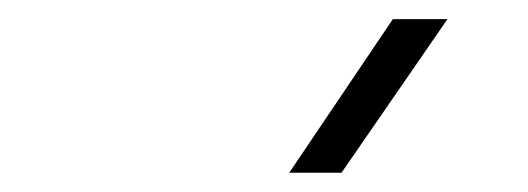

<svg xmlns="http://www.w3.org/2000/svg" viewBox="-20 -762 547 199"><path d="M387.2 -742.2H443.8L334 -583H279.8Z"/></svg>

Font: Human Sans Light
Style: Italic
Weight: 300
Italic angle: -8°
Designer: Tim Radville
Foundry: Continuum
Version: Version 1.000;FEAKit 1.0